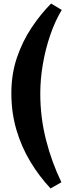

<svg xmlns="http://www.w3.org/2000/svg" viewBox="-20 -848 397 1082"><path d="M265 214Q201 146 151 63Q101 -20 72.5 -116.5Q44 -213 44 -323Q44 -431 75.5 -523.5Q107 -616 158.5 -693Q210 -770 268 -828L328 -792Q290 -729 263 -650Q236 -571 221.5 -486.5Q207 -402 207 -321Q207 -186 239.5 -59Q272 68 326 179Z"/></svg>

Font: Literata
Style: Bold
Weight: 700
Designer: Latin by Veronika Burian and Jose Scaglione. Greek by Irene Vlachou. Cyrillic by Vera Evstafieva.
Foundry: TypeTogether
Version: Version 3.103; ttfautohint (v1.8.4.7-5d5b);gftools[0.9.29]